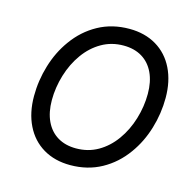

<svg xmlns="http://www.w3.org/2000/svg" viewBox="-92 -682 784 785"><g transform="rotate(15 300.0 -289.5)"><path d="M577.6 -355.5Q577.6 -289.6 558.3 -225.6Q539.1 -161.6 502 -110.4Q461.4 -53.7 402.8 -21.5Q344.2 10.7 271 10.7Q205.6 10.7 156.7 -18.3Q107.9 -47.4 81.8 -100.6Q55.7 -153.8 55.7 -224.1Q55.7 -290 75 -354Q94.2 -418 131.3 -469.2Q171.9 -525.9 230.5 -558.1Q289.1 -590.3 362.3 -590.3Q427.7 -590.3 476.6 -561.3Q525.4 -532.2 551.5 -479Q577.6 -425.8 577.6 -355.5ZM192.9 -428.7Q162.6 -386.7 146.5 -333.5Q130.4 -280.3 130.4 -227.1Q130.4 -175.8 147.9 -138.4Q165.5 -101.1 198.2 -81.3Q231 -61.5 276.4 -61.5Q327.6 -61.5 369.1 -85.4Q410.6 -109.4 440.4 -150.9Q470.7 -192.9 486.8 -246.1Q502.9 -299.3 502.9 -352.5Q502.9 -403.8 485.4 -441.2Q467.8 -478.5 435.1 -498.3Q402.3 -518.1 356.9 -518.1Q305.7 -518.1 264.2 -494.1Q222.7 -470.2 192.9 -428.7Z"/></g></svg>

Font: Courier Prime Sans
Style: Italic
Weight: 400
Italic angle: -10°
Designer: Alan Dague-Greene
Foundry: Quote-Unquote Apps
Version: Version 3.020